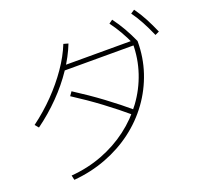

<svg xmlns="http://www.w3.org/2000/svg" viewBox="-149 -1025 1298 1238"><g transform="rotate(-20 500.0 -405.5)"><path d="M149 12Q263 3 363.5 -35.5Q464 -74 546 -136Q628 -198 687.5 -279Q747 -360 779 -455.5Q811 -551 811 -656L826 -640H329V-672H834L845 -658V-656Q845 -545 811.5 -445Q778 -345 716.5 -260Q655 -175 569.5 -110.5Q484 -46 379 -6Q274 34 156 44ZM36 -376Q117 -436 185.5 -506.5Q254 -577 306.5 -653Q359 -729 389 -804L421 -795Q390 -716 337 -637Q284 -558 212.5 -485Q141 -412 57 -351ZM664 -213Q583 -282 496.5 -346.5Q410 -411 315 -472L334 -499Q431 -437 518 -372.5Q605 -308 686 -239ZM817 -644Q791 -701 766.5 -743.5Q742 -786 713 -825L738 -843Q770 -800 795.5 -755.5Q821 -711 845 -658ZM967 -655Q942 -712 918.5 -755.5Q895 -799 867 -838L893 -855Q924 -812 948 -766.5Q972 -721 995 -668Z"/></g></svg>

Font: M PLUS 1 Code ExtraLight
Style: Regular
Weight: 250
Designer: Coji Morishita
Foundry: UNDERFOREST DESIGN
Version: Version 1.002